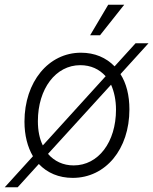

<svg xmlns="http://www.w3.org/2000/svg" viewBox="-44 -740 651 816"><path d="M-24 56H31L121 -43C157 -5 206 16 265 16C405 16 506 -106 506 -275C506 -335 493 -386 468 -425L587 -556H532L443 -458C407 -495 359 -516 300 -516C162 -516 60 -392 60 -223C60 -165 73 -115 96 -76ZM269 -37C224 -37 187 -55 160 -86L428 -380C441 -351 449 -315 449 -274C449 -136 374 -37 269 -37ZM339 -590H381L484 -720H416ZM117 -225C117 -363 193 -463 297 -463C342 -463 378 -446 405 -416L138 -122C124 -150 117 -185 117 -225Z"/></svg>

Font: Uncut Sans Light Italic
Style: Regular
Weight: 300
Italic angle: -11°
Designer: Kasper Nordkvist
Foundry: UNCUT.wtf
Version: Version 1.304;Glyphs 3.2 (3246)